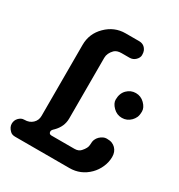

<svg xmlns="http://www.w3.org/2000/svg" viewBox="-160 -772 820 880"><g transform="rotate(30 250.0 -332.0)"><path d="M175.8 -102.5Q175.8 -87.9 189.9 -87.9H311.5Q333 -87.9 344.2 -100.6Q364.3 -122.6 364.3 -140.1Q364.3 -157.7 368.7 -168Q373 -178.2 380.9 -186Q398.4 -202.6 416.5 -202.6Q434.6 -202.6 445.1 -198.2Q455.6 -193.8 463.4 -186Q480 -169.4 480 -142.1Q480 -114.7 468.5 -88.4Q457 -62 437.5 -42.5Q395 0 335.4 0H47.9Q30.8 0 21.5 -9.8Q4.9 -25.9 4.9 -44.2Q4.9 -62.5 17.3 -75.4Q29.8 -88.4 44.9 -88.4Q60.1 -88.4 70.6 -92.5Q81.1 -96.7 88.9 -104Q105.5 -119.6 105.5 -143.1V-519Q105.5 -579.1 148.4 -621.1Q191.4 -663.6 250 -663.6H321.3Q350.1 -663.6 361.8 -636.7Q365.2 -628.4 365.2 -614.7Q365.2 -601.1 352.5 -588.4Q339.8 -575.7 321.3 -575.7H279.3Q254.9 -575.7 242.2 -563.5Q221.2 -542 221.2 -517.6V-196.3Q221.2 -153.3 188 -120.1Q175.8 -109.4 175.8 -102.5ZM428.2 -450.2Q455.1 -450.2 474.6 -430.7Q494.1 -411.1 494.1 -391.1Q494.1 -371.1 488.8 -359.4Q483.4 -347.7 474.6 -338.9Q455.1 -319.3 428.2 -319.3Q401.4 -319.3 381.8 -338.9Q362.3 -358.4 362.3 -377.9Q362.3 -411.1 381.8 -430.7Q401.4 -450.2 428.2 -450.2Z"/></g></svg>

Font: Supermercado
Style: Regular
Weight: 400
Designer: James Grieshaber
Foundry: James Grieshaber
Version: Version 1.002